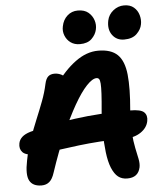

<svg xmlns="http://www.w3.org/2000/svg" viewBox="-62 -1001 891 1066"><g transform="rotate(-5 383.5 -468.5)"><path d="M604 11Q574 11 553.5 -5Q533 -21 518 -57Q504 -91 497.5 -144.5Q491 -198 490.5 -257Q490 -316 494 -368Q500 -432 502 -470Q504 -508 502.5 -527Q501 -546 496 -552.5Q491 -559 482 -559Q459 -559 426 -524Q393 -489 355 -422.5Q317 -356 277 -263.5Q237 -171 199 -57Q188 -22 170.5 -7Q153 8 127 8Q78 8 60 -25Q42 -58 58 -136Q70 -199 89.5 -254Q109 -309 130 -359.5Q151 -410 169 -457.5Q187 -505 197 -552Q203 -580 216 -592Q229 -604 252 -604Q272 -604 291.5 -594Q311 -584 323 -558L260 -539Q313 -617 376 -663.5Q439 -710 504 -710Q576 -710 612 -675Q648 -640 656 -563.5Q664 -487 653 -365Q647 -293 651 -241.5Q655 -190 662.5 -154.5Q670 -119 675.5 -92.5Q681 -66 677 -45Q671 -17 653 -3Q635 11 604 11ZM103 -167Q54 -167 36 -186Q18 -205 24 -236Q28 -256 44 -270.5Q60 -285 90 -294Q202 -325 342.5 -344.5Q483 -364 653 -364Q712 -364 730 -346Q748 -328 742 -297Q735 -260 699 -235.5Q663 -211 611 -211Q536 -211 471.5 -206.5Q407 -202 353 -195.5Q299 -189 254 -182.5Q209 -176 171.5 -171.5Q134 -167 103 -167ZM654 -759Q612 -759 588.5 -791Q565 -823 575 -872Q582 -905 609 -926.5Q636 -948 669 -948Q703 -948 723.5 -930.5Q744 -913 751.5 -886.5Q759 -860 754 -835Q749 -807 724.5 -783Q700 -759 654 -759ZM407 -755Q377 -755 356 -770Q335 -785 325 -810Q315 -835 321 -862Q328 -898 352.5 -920Q377 -942 411 -942Q448 -942 469.5 -924Q491 -906 499.5 -880Q508 -854 502 -828Q496 -800 473 -777.5Q450 -755 407 -755Z"/></g></svg>

Font: Shantell Sans
Style: Bold Italic
Weight: 700
Italic angle: -11°
Designer: Stephen Nixon, Anya Danilova, Shantell Martin
Foundry: Arrow Type
Version: Version 1.011;[c5ecc13dd]